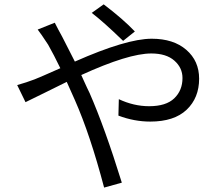

<svg xmlns="http://www.w3.org/2000/svg" viewBox="-20 -807 1017 878"><path d="M543 -620.1Q451.2 -709 399.4 -748L454.1 -787.1Q543 -719.7 596.7 -663.1ZM58.6 -418Q100.6 -429.7 138.7 -444.3Q159.2 -452.1 255.9 -495.1Q226.6 -555.7 200.2 -602.5Q167 -653.3 152.3 -671.9L230.5 -703.1Q245.1 -673.8 264.6 -638.7Q282.2 -605.5 322.3 -525.4Q558.6 -629.9 673.8 -629.9Q773.4 -629.9 832 -579.1Q890.6 -528.3 890.6 -447.3Q890.6 -359.4 833.5 -305.2Q776.4 -251 667 -251Q593.8 -251 521.5 -278.3L523.4 -353.5Q591.8 -321.3 662.1 -321.3Q739.3 -321.3 776.9 -357.4Q814.5 -393.6 814.5 -450.2Q814.5 -497.1 777.3 -529.8Q740.2 -562.5 671.9 -562.5Q567.4 -562.5 351.6 -463.9Q355.5 -455.1 363.3 -438Q371.1 -420.9 377.4 -407.2Q383.8 -393.6 389.6 -381.8Q459 -223.6 537.1 28.3L456.1 50.8Q392.6 -190.4 322.3 -349.6Q287.1 -427.7 285.2 -432.6Q256.8 -418.9 189.5 -385.3Q122.1 -351.6 96.7 -339.8Z"/></svg>

Font: Min Sans
Style: Regular
Weight: 400
Designer: Jinseong-Kim, NotoSansCJK, Nunito
Foundry: Jinseong-Kim
Version: Version 1.400;Glyphs 3.1.2 (3151)